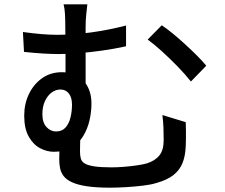

<svg xmlns="http://www.w3.org/2000/svg" viewBox="-20 -820 1040 888"><path d="M384 -800Q382 -782 379 -754.5Q376 -727 376 -692Q376 -673 376 -633.5Q376 -594 376 -547Q376 -500 376 -456.5Q376 -413 376 -387L283 -430Q283 -453 283 -489Q283 -525 283 -564.5Q283 -604 282.5 -638Q282 -672 282 -692Q282 -729 280.5 -755.5Q279 -782 274 -800ZM728 -703Q751 -688 779 -665Q807 -642 836.5 -615Q866 -588 891.5 -562.5Q917 -537 934 -516L863 -443Q837 -476 801 -513Q765 -550 728 -583.5Q691 -617 663 -637ZM86 -672Q129 -666 169 -662.5Q209 -659 246 -659Q319 -659 400.5 -670Q482 -681 563 -702V-606Q509 -594 452 -586Q395 -578 343.5 -574Q292 -570 252 -570Q220 -570 179 -572.5Q138 -575 91 -580ZM353 -216Q352 -206 351.5 -188.5Q351 -171 350.5 -152.5Q350 -134 350 -118Q350 -100 354 -86Q358 -72 372.5 -63.5Q387 -55 416.5 -50.5Q446 -46 496 -46Q523 -46 553.5 -48.5Q584 -51 612 -55Q640 -59 658 -64Q697 -76 717 -101Q737 -126 737 -171Q737 -200 736 -228.5Q735 -257 731 -288L839 -255Q840 -233 840 -215Q840 -197 840 -180.5Q840 -164 839 -143Q837 -97 823.5 -64.5Q810 -32 781 -9.5Q752 13 701 27Q679 34 642 38.5Q605 43 564 45.5Q523 48 489 48Q425 48 382 41.5Q339 35 313 23Q287 11 274.5 -5.5Q262 -22 258 -41.5Q254 -61 254 -83Q254 -110 255 -136.5Q256 -163 257 -185ZM403 -341Q403 -303 394 -263.5Q385 -224 365 -191Q345 -158 312 -138Q279 -118 229 -118Q197 -118 165.5 -134.5Q134 -151 113 -188Q92 -225 92 -285Q92 -340 114 -385.5Q136 -431 175 -458.5Q214 -486 266 -486Q333 -486 368 -445Q403 -404 403 -341ZM239 -212Q267 -212 283 -230Q299 -248 306 -276.5Q313 -305 313 -336Q313 -369 298.5 -387.5Q284 -406 260 -406Q237 -406 218 -391.5Q199 -377 187.5 -351.5Q176 -326 176 -292Q176 -253 195 -232.5Q214 -212 239 -212Z"/></svg>

Font: Noto Sans SC Medium
Style: Regular
Weight: 500
Designer: Ryoko NISHIZUKA  (kana, bopomofo & ideographs); Paul D. Hunt (Latin, Greek & Cyrillic); Sandoll Communications , Soo-you
Foundry: Adobe
Version: Version 2.004-H2;hotconv 1.0.118;makeotfexe 2.5.65603